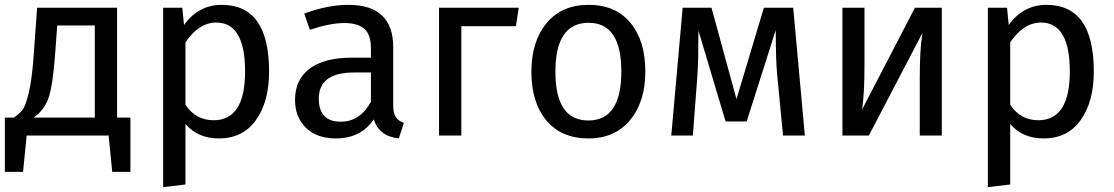

<svg xmlns="http://www.w3.org/2000/svg" viewBox="-20 -559 4594 792"><path d="M463 -74H518V150H443L428 0H90L75 150H0V-74H37Q61 -90 73.5 -106.5Q86 -123 99 -178Q112 -233 119 -331L133 -527H463ZM371 -74V-454H216L208 -343Q198 -208 181 -157Q164 -106 119 -74Z M895 -539Q1090 -539 1090 -264Q1090 -140 1036 -64Q982 12 883 12Q795 12 745 -48V202L653 213V-527H732L739 -456Q799 -539 895 -539ZM861 -63Q991 -63 991 -264Q991 -466 872 -466Q800 -466 745 -384V-127Q787 -63 861 -63Z M1602 -123Q1602 -91 1613 -75.5Q1624 -60 1646 -52L1625 12Q1543 3 1522 -67Q1469 12 1365 12Q1287 12 1242 -32Q1197 -76 1197 -147Q1197 -231 1257.5 -276Q1318 -321 1429 -321H1510V-360Q1510 -416 1483 -440Q1456 -464 1400 -464Q1342 -464 1258 -436L1235 -503Q1332 -539 1417 -539Q1602 -539 1602 -364ZM1386 -57Q1465 -57 1510 -139V-260H1441Q1295 -260 1295 -152Q1295 -57 1386 -57Z M1883 0H1791V-527H2120L2108 -451H1883Z M2642 -264Q2642 -140 2579.5 -64Q2517 12 2407 12Q2296 12 2234 -62Q2172 -136 2172 -263Q2172 -388 2234.5 -463.5Q2297 -539 2408 -539Q2519 -539 2580.5 -465Q2642 -391 2642 -264ZM2408 -465Q2271 -465 2271 -263Q2271 -62 2407 -62Q2543 -62 2543 -264Q2543 -465 2408 -465Z M3252 -527 3300 0H3210L3186 -249Q3180 -307 3180 -435L3060 -58H2973L2861 -433Q2861 -305 2857 -250L2838 0H2749L2796 -527H2915L3018 -150L3131 -527Z M3865 -527V0H3774V-238Q3774 -357 3785 -423L3564 0H3455V-527H3546V-289Q3546 -172 3536 -107L3754 -527Z M4297 -539Q4492 -539 4492 -264Q4492 -140 4438 -64Q4384 12 4285 12Q4197 12 4147 -48V202L4055 213V-527H4134L4141 -456Q4201 -539 4297 -539ZM4263 -63Q4393 -63 4393 -264Q4393 -466 4274 -466Q4202 -466 4147 -384V-127Q4189 -63 4263 -63Z"/></svg>

Font: Fira Sans
Style: Regular
Weight: 400
Designer: Carrois Corporate & Edenspiekermann AG
Foundry: Carrois Corporate GbR & Edenspiekermann AG
Version: Version 4.106;PS 004.106;hotconv 1.0.70;makeotf.lib2.5.58329